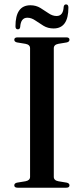

<svg xmlns="http://www.w3.org/2000/svg" viewBox="-20 -874 390 894"><path d="M230.5 -50.5Q230.5 -34 252 -30L291 -23.5Q303.5 -20.5 303.5 -11Q303.5 0 288.5 0H62Q46.5 0 46.5 -11Q46.5 -20.5 59 -23.5L98.5 -30Q120 -34 120 -50.5V-649.5Q120 -666 98.5 -670L59 -676.5Q46.5 -679.5 46.5 -689Q46.5 -700 62 -700H288.5Q303.5 -700 303.5 -689Q303.5 -679.5 291 -676.5L252 -670Q230.5 -666 230.5 -649.5ZM229.5 -741.5Q203 -741.5 182.5 -754Q162 -766.5 144 -779Q126 -791.5 107.5 -791.5Q76.5 -791.5 74 -748Q72.5 -737.5 63 -737.5Q52 -737.5 52 -751.5Q52 -849.5 121.5 -849.5Q147.5 -849.5 168 -837Q188.5 -824.5 206.5 -812Q224.5 -799.5 243.5 -799.5Q274.5 -799.5 276.5 -842.5Q278.5 -853.5 287.5 -853.5Q298.5 -853.5 298.5 -839Q298.5 -741.5 229.5 -741.5Z"/></svg>

Font: Fraunces 72pt
Style: Regular
Weight: 400
Version: Version 1.000;[0bf87f6ff]